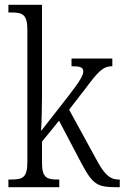

<svg xmlns="http://www.w3.org/2000/svg" viewBox="-20 -780 519 800"><path d="M15 0H227V-32H222C176 -32 155 -38 155 -102V-190L226 -277L318 -102C367 -10 385 0 468 0H479V-32H474C435 -32 412 -58 379 -120L268 -323L333 -407C387 -479 407 -504 448 -504V-536H278V-504C313 -504 327 -500 327 -483C327 -467 315 -444 262 -376L151 -234C153 -258 155 -336 155 -374V-760H15V-728H26C73 -728 94 -721 94 -656V-105C94 -39 74 -32 25 -32H15Z"/></svg>

Font: Noto Serif Hebrew Condensed Light
Style: Regular
Weight: 300
Width: 3
Designer: Monotype Design Team
Foundry: Monotype Imaging Inc.
Version: Version 2.004